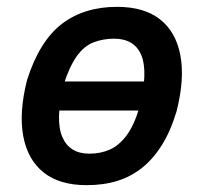

<svg xmlns="http://www.w3.org/2000/svg" viewBox="-20 -531 595 561"><path d="M233 10Q154 10 107.5 -27Q61 -64 48 -133Q35 -202 59 -297Q77 -354 102.5 -395Q128 -436 160.5 -461Q193 -486 233.5 -498.5Q274 -511 322 -511Q401 -511 447.5 -474.5Q494 -438 507 -369.5Q520 -301 496 -206Q479 -149 453.5 -108Q428 -67 395.5 -41Q363 -15 323 -2.5Q283 10 233 10ZM241 -82Q274 -82 301 -94Q328 -106 350 -135.5Q372 -165 388 -219Q413 -321 393 -369.5Q373 -418 313 -418Q282 -418 254 -407.5Q226 -397 204.5 -367Q183 -337 166 -284Q141 -180 162 -131Q183 -82 241 -82ZM121 -208 135 -293H433L419 -208Z"/></svg>

Font: Nunito Sans 7pt Condensed
Style: Bold Italic
Weight: 700
Width: 3
Italic angle: -9°
Designer: Vernon Adams
Foundry: Vernon Adams
Version: Version 3.101;gftools[0.9.27]